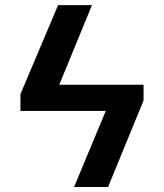

<svg xmlns="http://www.w3.org/2000/svg" viewBox="-20 -748 655 768"><path d="M217 -409.1H554.3V-346.2L412.3 0H276.3L403.1 -304.3H61.8V-371.4L212.4 -727.6H348Z"/></svg>

Font: Interop SemBd
Style: Regular
Weight: 600
Designer: Rasmus Andersson, Google, Jang Haemin
Foundry: jhaemin
Version: Version 1.008